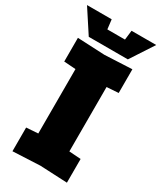

<svg xmlns="http://www.w3.org/2000/svg" viewBox="-221 -958 872 1038"><g transform="rotate(30 215.0 -439.0)"><path d="M45 4V-144L118 -149V-551L45 -556V-704L215 -696L385 -704V-556L312 -551V-149L385 -144V4L215 -4ZM277 -882H431L337 -738H93L-1 -882H153L160 -823H270Z"/></g></svg>

Font: Tektur ExtraBold
Style: Regular
Weight: 800
Designer: Adam Jagosz
Foundry: Adam Jagosz
Version: Version 1.005;gftools[0.9.30]